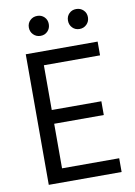

<svg xmlns="http://www.w3.org/2000/svg" viewBox="-94 -916 688 976"><g transform="rotate(-10 250.5 -428.0)"><path d="M204.5 -841.5Q219 -827 219 -805Q219 -783 204.5 -768Q190 -753 168 -753Q146 -753 131 -768Q116 -783 116 -805Q116 -827 131 -841.5Q146 -856 168 -856Q190 -856 204.5 -841.5ZM406 -841.5Q421 -827 421 -805Q421 -783 406 -768Q391 -753 369 -753Q347 -753 332.5 -768Q318 -783 318 -805Q318 -827 332.5 -841.5Q347 -856 369 -856Q391 -856 406 -841.5ZM453 0H77V-674H448V-603H158V-372H414V-301H158V-71H453Z"/></g></svg>

Font: Hind Madurai
Style: Regular
Weight: 400
Designer: Jyotish Sonowal
Foundry: Indian Type Foundry
Version: Version 0.702;PS 1.0;hotconv 1.0.81;makeotf.lib2.5.63406